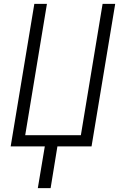

<svg xmlns="http://www.w3.org/2000/svg" viewBox="-20 -755 640 990"><path d="M175 215 211 0H35L157 -735H222L110 -58H397L509 -735H574L452 0H276L241 215Z"/></svg>

Font: Iosevka SS04 Lt Ex Obl
Style: Regular
Weight: 300
Width: 7
Italic angle: -9°
Monospace: yes
Designer: Belleve Invis
Foundry: Belleve Invis
Version: Version 19.0.0; ttfautohint (v1.8.4)